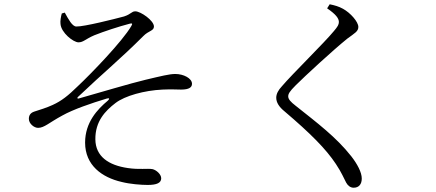

<svg xmlns="http://www.w3.org/2000/svg" viewBox="-20 -817 2040 898"><path d="M337 -693C373 -692 515 -728 560 -740C594 -751 595 -764 613 -764C638 -764 700 -721 700 -693C700 -672 675 -674 650 -648C543 -541 465 -478 344 -363C340 -359 342 -355 347 -356C446 -384 593 -428 661 -444C733 -461 772 -471 800 -471C838 -471 878 -451 878 -425C878 -409 865 -398 827 -398C805 -398 782 -400 740 -398C655 -394 564 -369 520 -335C473 -299 425 -250 426 -165C427 -85 488 -44 578 -31C631 -23 669 -30 693 -26C711 -22 734 -2 734 17C734 38 714 48 671 48C640 48 588 44 549 34C457 13 378 -44 378 -150C378 -245 436 -306 484 -346C494 -355 492 -360 479 -356C406 -334 322 -305 272 -277C209 -243 187 -219 158 -219C139 -219 115 -239 115 -261C115 -277 122 -289 140 -295C165 -303 198 -313 226 -326C268 -345 299 -370 343 -413C404 -470 553 -624 594 -695C602 -708 597 -709 586 -706C536 -693 466 -670 421 -652C379 -634 370 -619 347 -619C323 -619 266 -664 263 -705C261 -718 265 -740 269 -754L283 -758C300 -727 318 -693 337 -693Z M1510 -778C1551 -750 1565 -731 1565 -714C1565 -702 1559 -692 1542 -672C1496 -616 1348 -472 1298 -413C1282 -396 1272 -378 1272 -360C1272 -338 1285 -317 1311 -296C1432 -193 1504 -121 1551 -50C1579 -8 1588 17 1599 37C1606 50 1618 61 1634 61C1659 61 1672 44 1672 18C1672 -11 1651 -50 1623 -86C1552 -176 1465 -241 1362 -323C1340 -340 1328 -353 1328 -366C1328 -378 1334 -389 1363 -418C1405 -460 1537 -582 1604 -636C1639 -662 1656 -670 1656 -691C1656 -715 1619 -757 1584 -776C1564 -787 1546 -792 1522 -797Z"/></svg>

Font: Harano Aji Mincho TW
Style: Regular
Weight: 400
Foundry: Masamichi Hosoda
Version: HaranoAjiMinchoTW-Regular version 20230610;ttx 4.39.4